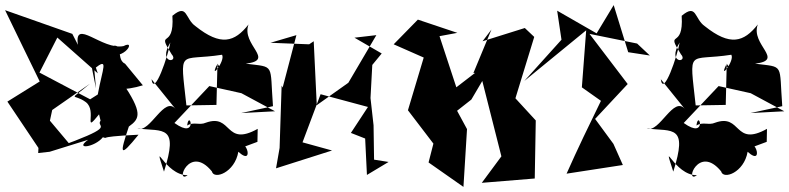

<svg xmlns="http://www.w3.org/2000/svg" viewBox="-44 -636 3100 754"><path d="M447 -386C403 -405 459 -499 353 -434C434 -379 498 -485 441 -455C357 -438 246 -567 262 -460L240 -503L-24 -596C22 -502 67 -407 112 -316L-15 -237L107 -55L106 -35L151 -40L302 -87C246 -47 328 -57 360 -97C396 -88 307 -98 500 -107C424 -13 426 -31 462 -139C507 -171 516 -194 436 -313C364 -278 451 -280 517 -301ZM351 -162C332 -137 405 -143 250 -83L226 -74L152 -162L161 -204L309 -307C221 -233 243 -272 293 -235C339 -200 280 -106 345 -187ZM326 -366C385 -413 359 -370 340 -265L310 -246L111 -351L186 -498L175 -494L340 -348C307 -450 290 -497 333 -289Z M967 -79 968 -130C837 -57 869 -192 764 -154C740 -143 715 -159 691 -143C699 -210 736 -85 641 -153L778 -298L904 -270L1036 -199L903 -192L1028 -219C1015 -389 1038 -371 921 -386C1040 -400 902 -460 932 -540C877 -470 823 -454 724 -533C682 -562 693 -624 633 -574C642 -436 566 -525 630 -423C661 -389 573 -384 625 -469C617 -420 561 -252 551 -325L647 -206C602 -265 546 -112 496 -131C600 -120 658 -145 600 38C554 -105 603 54 693 52C642 89 699 -72 788 37C796 71 878 42 892 -40C963 25 915 -126 881 -47ZM854 -318 810 -386 806 -224 688 -222C663 -453 655 -394 828 -421C842 -397 778 -319 807 -380Z M1482 0 1425 -9 1423 -144 1411 -251 1418 -381 1455 -426 1348 -488 1434 -498 1324 -311 1200 -223 1188 -474 1170 -462 1018 -468 1120 -498 1066 -292 1062 -300 1054 -55 1040 25 1260 -45 1144 -77 1215 -266 1401 -216 1334 -114 1390 -92 1397 51Z M1886 -520 1815 -349 1822 -350 1649 -217 1762 -251 1682 -494 1752 -507 1597 -559 1502 -462 1620 -410 1558 -203 1658 -72 1639 2 1776 98 1790 -129 1751 -201 1807 -245 1850 -318 1925 -22 1848 82 2056 65 2060 -163 1958 -274 1970 -217 2054 -491 2017 -526 1851 -474Z M2508 -418 2423 -431 2366 -616 2299 -505 2144 -594 2161 -480 2015 -318 2258 -517 2241 -293 2316 -240C2270 -146 2224 -51 2181 46L2402 12L2365 -71L2293 -169L2421 -306L2271 -503L2458 -465Z M2967 -79 2968 -130C2837 -57 2869 -192 2764 -154C2740 -143 2715 -159 2691 -143C2699 -210 2736 -85 2641 -153L2778 -298L2904 -270L3036 -199L2903 -192L3028 -219C3015 -389 3038 -371 2921 -386C3040 -400 2902 -460 2932 -540C2877 -470 2823 -454 2724 -533C2682 -562 2693 -624 2633 -574C2642 -436 2566 -525 2630 -423C2661 -389 2573 -384 2625 -469C2617 -420 2561 -252 2551 -325L2647 -206C2602 -265 2546 -112 2496 -131C2600 -120 2658 -145 2600 38C2554 -105 2603 54 2693 52C2642 89 2699 -72 2788 37C2796 71 2878 42 2892 -40C2963 25 2915 -126 2881 -47ZM2854 -318 2810 -386 2806 -224 2688 -222C2663 -453 2655 -394 2828 -421C2842 -397 2778 -319 2807 -380Z"/></svg>

Font: Asimov Silicon
Style: Regular
Weight: 400
Designer: Google
Version: Version 2.000980; 2014